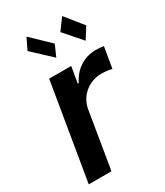

<svg xmlns="http://www.w3.org/2000/svg" viewBox="-194 -860 811 941"><g transform="rotate(-30 212.0 -389.5)"><path d="M193.2 -617.2 221.2 -680.8 118.3 -779.5 87.4 -715.9ZM359.4 -617.2 399.5 -680.8 320.3 -779.5 273.1 -715.9ZM20.6 0H149.1L202.1 -320.7C214.1 -389.9 274.1 -438.9 344.5 -438.9C366.8 -438.9 392.8 -435.4 403.8 -431.5L423.7 -549.7C411.2 -552.2 392.4 -553.3 377.8 -553.3C315.3 -553.3 256.4 -517.8 226.6 -454.5H220.9L236.2 -545.5H111.5Z"/></g></svg>

Font: TID UI Semi Bold
Style: Italic
Weight: 600
Italic angle: -9.39999°
Designer: The TID Project Authors
Foundry: Bakken & Bæck
Version: Version 1.001;hotconv 1.0.109;makeotfexe 2.5.65596